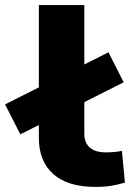

<svg xmlns="http://www.w3.org/2000/svg" viewBox="-61 -725 519 756"><path d="M315 11Q206 11 149 -39.5Q92 -90 92 -182V-705H271V-198Q271 -175 280.5 -158.5Q290 -142 309 -133.5Q328 -125 355 -125Q372 -125 389 -126.5Q406 -128 419 -131L431 -6Q404 2 377 6.5Q350 11 315 11ZM19 -196 -41 -314 366 -519 426 -401Z"/></svg>

Font: Nunito Sans 7pt Expanded ExtraBold
Style: Regular
Weight: 800
Width: 7
Designer: Vernon Adams
Foundry: Vernon Adams
Version: Version 3.101;gftools[0.9.27]